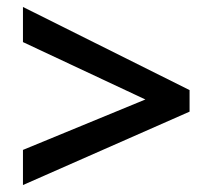

<svg xmlns="http://www.w3.org/2000/svg" viewBox="-20 -638 612 552"><path d="M46 -207V-106L525 -317V-379L46 -618V-517L398 -352Z"/></svg>

Font: Noto Sans New Tai Lue Semibold
Style: Regular
Weight: 600
Designer: Monotype Design Team
Foundry: Monotype Imaging Inc.
Version: Version 2.004